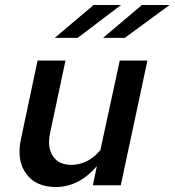

<svg xmlns="http://www.w3.org/2000/svg" viewBox="-20 -744 701 771"><path d="M204 7Q124 7 85 -46.5Q46 -100 64 -185L131 -501H243L181 -209Q169 -152 192.5 -117Q216 -82 266 -82Q333 -82 383 -141L461 -501H572L465 0H353L369 -77Q297 7 204 7ZM200 -592 356 -724H466L292 -592ZM394 -592 550 -724H661L481 -592Z"/></svg>

Font: Red Hat Mono Medium
Style: Italic
Weight: 500
Italic angle: -12°
Monospace: yes
Designer: Pentagram, MCKL
Foundry: Pentagram, MCKL
Version: Version 1.023; ttfautohint (v1.8.3)